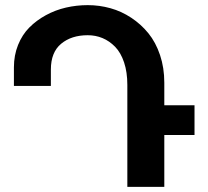

<svg xmlns="http://www.w3.org/2000/svg" viewBox="-20 -728 812 748"><path d="M620.1 -405.8V-317.9H737.8V-202.1H620.1V0H476.1V-397Q476.1 -446.8 463.4 -484.9Q450.7 -522.9 428.5 -545.7Q406.2 -568.4 379.4 -579.6Q352.5 -590.8 321.8 -590.8Q258.3 -590.8 218.3 -557.6Q178.2 -524.4 178.2 -457V-393.1H34.2V-465.8Q34.2 -512.7 50.3 -552.7Q66.4 -592.8 94.2 -620.8Q122.1 -648.9 158.9 -668.9Q195.8 -689 237.1 -698.5Q278.3 -708 321.8 -708Q367.2 -708 410.2 -696Q453.1 -684.1 491.2 -658.9Q529.3 -633.8 558.1 -598.4Q586.9 -563 603.5 -513.4Q620.1 -463.9 620.1 -405.8Z"/></svg>

Font: LT Superior
Style: Bold
Weight: 400
Designer: Daniel Lyons
Foundry: LyonsType
Version: Version 1.000